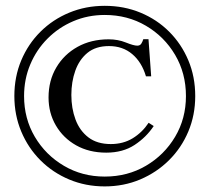

<svg xmlns="http://www.w3.org/2000/svg" viewBox="-20 -632 724 666"><path d="M657.2 -298.8Q657.2 -232.9 633.3 -176Q609.4 -119.1 566.4 -76.4Q523.4 -33.7 466.3 -9.5Q409.2 14.6 343.3 14.6Q277.3 14.6 220.2 -9.3Q163.1 -33.2 120.4 -75.9Q77.6 -118.7 53.7 -175.8Q29.8 -232.9 29.8 -298.8Q29.8 -365.7 53.7 -422.6Q77.6 -479.5 120.4 -522Q163.1 -564.5 220.2 -588.1Q277.3 -611.8 343.3 -611.8Q410.2 -611.8 467.3 -588.1Q524.4 -564.5 566.9 -522Q609.4 -479.5 633.3 -422.6Q657.2 -365.7 657.2 -298.8ZM625 -298.8Q625 -377.9 587.4 -441.7Q549.8 -505.4 486.1 -542.7Q422.4 -580.1 343.3 -580.1Q284.7 -580.1 233.9 -558.3Q183.1 -536.6 144.8 -498Q106.4 -459.5 85 -408.4Q63.5 -357.4 63.5 -298.8Q63.5 -220.7 100.8 -157.5Q138.2 -94.2 201.7 -56.9Q265.1 -19.5 343.3 -19.5Q422.4 -19.5 486.1 -56.9Q549.8 -94.2 587.4 -157.5Q625 -220.7 625 -298.8ZM495.6 -206.1 513.2 -194.8Q487.3 -155.8 446.8 -129.2Q406.2 -102.5 348.6 -102.5Q289.1 -102.5 244.1 -127.9Q199.2 -153.3 173.8 -196.8Q148.4 -240.2 148.4 -293.9Q148.4 -352.5 175.3 -397.9Q202.1 -443.4 249 -469.5Q295.9 -495.6 356.9 -495.6Q389.2 -495.6 416.5 -484.6Q443.8 -473.6 456.1 -473.6Q465.8 -473.6 470.2 -480.7Q474.6 -487.8 477.1 -496.1H495.1L504.4 -367.2H486.3Q471.7 -416.5 438.7 -444.3Q405.8 -472.2 357.9 -472.2Q312 -472.2 283.4 -448.7Q254.9 -425.3 241.2 -386.7Q227.5 -348.1 227.5 -302.7Q227.5 -256.3 241.9 -217.5Q256.3 -178.7 286.6 -155.5Q316.9 -132.3 364.3 -132.3Q407.7 -132.3 440.7 -152.6Q473.6 -172.9 495.6 -206.1Z"/></svg>

Font: Scheherazade New Medium
Style: Regular
Weight: 500
Designer: SIL International
Foundry: SIL International
Version: Version 4.000